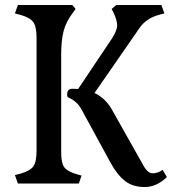

<svg xmlns="http://www.w3.org/2000/svg" viewBox="-20 -738 708 772"><path d="M127 -133V-585Q127 -631 114 -649Q101 -667 63 -678L40 -684L52 -718H271L284 -702L271 -684Q246 -651 236 -614Q226 -577 226 -517V-126Q226 -83 238 -66Q250 -49 287 -38L308 -32L297 0H52L40 -34L63 -40Q101 -51 114 -69Q127 -87 127 -133ZM557 -72Q574 -41 594 -41Q614 -41 634 -55L651 -26Q610 14 562 14Q514 14 483 -10Q452 -34 425 -83L306 -301Q289 -331 255 -346Q250 -348 250 -357Q250 -381 270 -381Q286 -381 294 -380L430 -583Q451 -616 451 -635.5Q451 -655 438 -684L429 -702L448 -718H629L641 -684L618 -678Q567 -664 540 -624L360 -364Q403 -344 429 -299Z"/></svg>

Font: Gabriela
Style: Regular
Weight: 400
Designer: Eduardo Rodriguez Tunni
Foundry: Eduardo Rodriguez Tunni
Version: Version 1.003